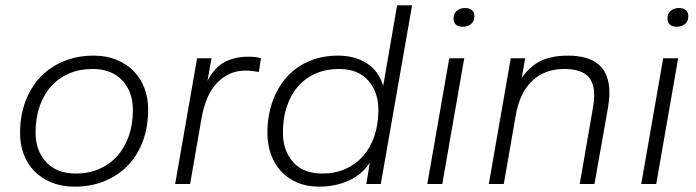

<svg xmlns="http://www.w3.org/2000/svg" viewBox="-20 -688 2603 718"><path d="M260 10Q211 10 173 -5.5Q135 -21 108.5 -48Q82 -75 68.5 -111.5Q55 -148 55 -190Q55 -256 75.5 -310Q96 -364 132.5 -401.5Q169 -439 219.5 -459.5Q270 -480 330 -480Q378 -480 416 -464.5Q454 -449 480.5 -421.5Q507 -394 520.5 -357.5Q534 -321 534 -279Q534 -213 514 -159.5Q494 -106 457.5 -68.5Q421 -31 370.5 -10.5Q320 10 260 10ZM264 -39Q311 -39 350.5 -56Q390 -73 418 -104Q446 -135 461.5 -179Q477 -223 477 -277Q477 -344 437.5 -387Q398 -430 326 -430Q278 -430 239 -413.5Q200 -397 172 -366Q144 -335 128.5 -291Q113 -247 113 -192Q113 -125 152.5 -82Q192 -39 264 -39Z M635 0 717 -470H771L756 -386Q783 -437 821 -456.5Q859 -476 908 -476Q939 -476 956 -470L948 -419Q935 -421 923 -422.5Q911 -424 898 -424Q837 -424 793 -379.5Q749 -335 733 -242L691 0Z M1174 10Q1127 10 1091 -5.5Q1055 -21 1030.5 -48Q1006 -75 993 -111.5Q980 -148 980 -190Q980 -256 999.5 -309.5Q1019 -363 1053.5 -401Q1088 -439 1136.5 -459.5Q1185 -480 1244 -480Q1307 -480 1351.5 -451.5Q1396 -423 1413 -367L1465 -668H1521L1404 0H1350L1363 -80Q1334 -35 1284 -12.5Q1234 10 1174 10ZM1185 -39Q1233 -39 1271.5 -56Q1310 -73 1337.5 -104Q1365 -135 1380 -179Q1395 -223 1395 -277Q1395 -344 1357 -387Q1319 -430 1248 -430Q1200 -430 1161.5 -413.5Q1123 -397 1095.5 -366Q1068 -335 1053 -291Q1038 -247 1038 -192Q1038 -125 1076 -82Q1114 -39 1185 -39Z M1578 0 1660 -470H1716L1634 0ZM1710 -588Q1694 -588 1685 -596Q1676 -604 1676 -618Q1676 -637 1688 -647.5Q1700 -658 1719 -658Q1736 -658 1745 -650Q1754 -642 1754 -628Q1754 -609 1742 -598.5Q1730 -588 1710 -588Z M2148 0 2197 -283Q2199 -295 2200.5 -307.5Q2202 -320 2202 -331Q2202 -383 2174.5 -406.5Q2147 -430 2090 -430Q2017 -430 1970 -385.5Q1923 -341 1908 -253L1864 0H1808L1890 -470H1944L1931 -397Q1963 -442 2004 -461Q2045 -480 2104 -480Q2259 -480 2259 -341Q2259 -328 2257.5 -314.5Q2256 -301 2254 -287L2203 0Z M2378 0 2460 -470H2516L2434 0ZM2510 -588Q2494 -588 2485 -596Q2476 -604 2476 -618Q2476 -637 2488 -647.5Q2500 -658 2519 -658Q2536 -658 2545 -650Q2554 -642 2554 -628Q2554 -609 2542 -598.5Q2530 -588 2510 -588Z"/></svg>

Font: Celebes Light
Style: Italic
Weight: 300
Italic angle: -10°
Designer: Anugrah Pasau
Foundry: Lafontype
Version: Version 1.000; ttfautohint (v1.8.4)